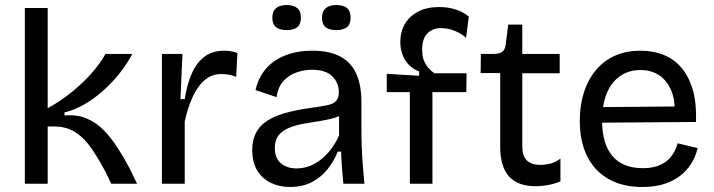

<svg xmlns="http://www.w3.org/2000/svg" viewBox="-20 -732 2843 765"><path d="M79 0V-700H170V-301Q209 -322 245 -349Q281 -376 312 -406Q343 -436 365.5 -465Q388 -494 400 -517H507Q488 -480 458.5 -442.5Q429 -405 393 -372.5Q357 -340 317.5 -317Q278 -294 237 -284V-272Q287 -276 325 -260Q363 -244 392.5 -214Q422 -184 447 -145.5Q472 -107 495 -64L526 0H423L401 -46Q374 -97 346 -138.5Q318 -180 282 -204Q246 -228 196 -228H170V0Z M625 0V-280V-517H707L699 -337H716Q725 -396 744 -439Q763 -482 794.5 -506Q826 -530 873 -530Q883 -530 896 -528.5Q909 -527 926 -521L921 -426Q906 -432 891 -434.5Q876 -437 862 -437Q823 -437 794.5 -412Q766 -387 747 -344.5Q728 -302 716 -249V0Z M1135 13Q1093 13 1059 -3.5Q1025 -20 1005 -52.5Q985 -85 985 -135Q985 -172 998.5 -200Q1012 -228 1040.5 -248Q1069 -268 1114 -281Q1159 -294 1224 -303Q1261 -308 1284.5 -313Q1308 -318 1319 -329.5Q1330 -341 1330 -364Q1330 -402 1304 -428Q1278 -454 1222 -454Q1193 -454 1163 -444Q1133 -434 1110.5 -410.5Q1088 -387 1082 -345L998 -373Q1006 -409 1024.5 -438Q1043 -467 1072 -487.5Q1101 -508 1139.5 -519Q1178 -530 1225 -530Q1290 -530 1333.5 -508Q1377 -486 1398.5 -440.5Q1420 -395 1420 -324V-209Q1420 -178 1421.5 -141.5Q1423 -105 1426 -68.5Q1429 -32 1432 0H1348Q1345 -32 1342.5 -64Q1340 -96 1339 -128H1326Q1311 -91 1286 -59Q1261 -27 1223.5 -7Q1186 13 1135 13ZM1162 -61Q1184 -61 1206.5 -68Q1229 -75 1251.5 -91Q1274 -107 1294.5 -132Q1315 -157 1331 -192V-292L1357 -287Q1341 -271 1314.5 -263Q1288 -255 1256 -250Q1224 -245 1192 -239.5Q1160 -234 1133.5 -223.5Q1107 -213 1091 -194Q1075 -175 1075 -142Q1075 -102 1099 -81.5Q1123 -61 1162 -61ZM1320 -612Q1292 -612 1277.5 -623.5Q1263 -635 1263 -662Q1263 -687 1278 -699.5Q1293 -712 1320 -712Q1348 -712 1362.5 -700Q1377 -688 1377 -662Q1377 -635 1362 -623.5Q1347 -612 1320 -612ZM1122 -612Q1095 -612 1080 -623.5Q1065 -635 1065 -662Q1065 -687 1080 -699.5Q1095 -712 1122 -712Q1149 -712 1164 -700Q1179 -688 1179 -662Q1179 -635 1164 -623.5Q1149 -612 1122 -612Z M1613 0V-365H1521V-438L1650 -430V-447Q1625 -457 1608.5 -474.5Q1592 -492 1583.5 -515Q1575 -538 1575 -564Q1575 -606 1593.5 -637Q1612 -668 1646.5 -686Q1681 -704 1729 -704Q1767 -704 1797.5 -693.5Q1828 -683 1848 -666L1837 -581Q1818 -599 1791 -609.5Q1764 -620 1737 -620Q1704 -620 1683 -599Q1662 -578 1662 -534Q1662 -509 1669 -491Q1676 -473 1687.5 -460.5Q1699 -448 1711 -440H1839L1838 -365H1703V0Z M2115 10Q2043 10 2008 -29Q1973 -68 1973 -148V-441H1895L1896 -517H1945Q1970 -517 1981.5 -526Q1993 -535 1995 -556L2005 -634H2061V-517H2210V-440H2061V-150Q2061 -110 2079.5 -92.5Q2098 -75 2133 -75Q2152 -75 2172.5 -80Q2193 -85 2213 -100V-9Q2184 2 2159.5 6Q2135 10 2115 10Z M2540 13Q2479 13 2432.5 -5.5Q2386 -24 2354 -59Q2322 -94 2306 -142Q2290 -190 2290 -250Q2290 -311 2306 -362Q2322 -413 2353 -451Q2384 -489 2429 -509.5Q2474 -530 2532 -530Q2583 -530 2625 -513Q2667 -496 2696.5 -460.5Q2726 -425 2741 -371.5Q2756 -318 2753 -246L2347 -243V-305L2698 -308L2667 -266Q2672 -329 2655 -370Q2638 -411 2606.5 -432Q2575 -453 2532 -453Q2486 -453 2451 -429Q2416 -405 2397.5 -360Q2379 -315 2379 -251Q2379 -159 2420 -110.5Q2461 -62 2541 -62Q2573 -62 2596.5 -69.5Q2620 -77 2636.5 -90.5Q2653 -104 2663.5 -122Q2674 -140 2680 -161L2760 -142Q2751 -106 2732.5 -77.5Q2714 -49 2686.5 -29Q2659 -9 2623 2Q2587 13 2540 13Z"/></svg>

Font: Bricolage Grotesque
Style: Regular
Weight: 400
Designer: Mathieu Triay
Foundry: Atelier Triay
Version: Version 1.001;gftools[0.9.33.dev8+g029e19f]